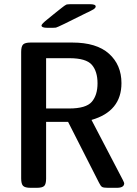

<svg xmlns="http://www.w3.org/2000/svg" viewBox="-20 -897 653 917"><path d="M81.1 -44.9V-648.9Q81.1 -675.8 90.6 -684.8Q100.1 -693.8 126 -693.8H325.2Q441.4 -693.8 500.7 -640.4Q560.1 -586.9 560.1 -500Q560.1 -365.2 417 -324.2L566.9 -37.1Q572.8 -24.9 573.2 -22Q573.2 0 538.1 0H496.1Q475.1 0 468 -3.9Q460.9 -7.8 453.1 -23.9L305.2 -314.9H200.2V-43.9Q200.2 -18.1 191.2 -9Q182.1 0 155.8 0H126Q99.1 0 90.1 -9.5Q81.1 -19 81.1 -44.9ZM178.2 -775.4Q178.2 -782.2 207 -805.2Q222.2 -817.4 236.6 -829.3Q251 -841.3 259 -847.2Q267.1 -853 274.7 -859.6Q282.2 -866.2 286.6 -868.7Q291 -871.1 294.4 -873.5Q297.9 -876 301.5 -876Q305.2 -876 307.6 -876.5Q310.1 -877 315.9 -877H409.2Q437 -877 437 -866.2Q437 -864.3 436.5 -862.8Q436 -861.3 434.1 -859.1Q432.1 -856.9 430.7 -855.5Q429.2 -854 426 -852.1Q422.9 -850.1 420.4 -849.1Q418 -848.1 414.1 -845.7Q410.2 -843.3 407.7 -842.3Q405.3 -841.3 400.1 -838.6Q395 -835.9 392.1 -835Q257.3 -767.1 247.1 -765.1Q242.2 -764.2 232.9 -764.2H206.1Q178.2 -764.2 178.2 -775.4ZM200.2 -378.9H310.1Q391.1 -378.9 418.5 -410.9Q445.8 -442.9 445.8 -499Q445.8 -556.2 418.5 -587.6Q391.1 -619.1 311 -619.1H200.2Z"/></svg>

Font: CMU Sans Serif Demi Condensed
Style: DemiCondensed
Weight: 600
Width: 3
Version: Version 0.7.0